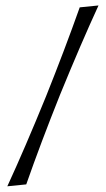

<svg xmlns="http://www.w3.org/2000/svg" viewBox="-20 -648 382 689"><path d="M6.3 20.5Q69.3 -116.2 145 -301.8Q212.4 -470.2 266.1 -621.6L333.5 -628.4Q271 -492.7 195.3 -307.6Q126 -134.3 74.2 13.7Z"/></svg>

Font: Quaaykop
Style: Regular
Weight: 400
Designer: Tup Wanders
Foundry: Free font, DO NOT SELL
Version: Version 1.00;July 31, 2023;FontCreator 11.5.0.2430 64-bit